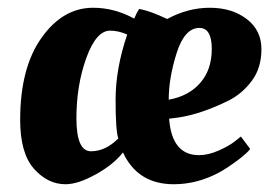

<svg xmlns="http://www.w3.org/2000/svg" viewBox="-20 -463 694 495"><path d="M220 -443Q275 -443 326 -415Q332 -430 339 -440Q367 -435 411 -414Q464 -443 521 -443Q578 -443 616 -414Q654 -385 654 -336.5Q654 -288 629.5 -255Q605 -222 570 -204Q499 -169 440 -160L416 -157Q423 -63 493 -63Q517 -63 544 -75Q571 -87 586 -99L601 -111L625 -79Q617 -68 593 -50Q569 -32 548 -20Q490 12 428 12Q335 12 297 -70Q273 -39 227 -13.5Q181 12 149 12Q103 12 67.5 -28Q32 -68 32 -154Q32 -288 87 -365.5Q142 -443 220 -443ZM285 -106Q278 -126 278 -206Q278 -286 308 -374Q285 -384 264 -384Q228 -384 202.5 -313.5Q177 -243 177 -158Q177 -73 214.5 -73Q252 -73 285 -106ZM494 -391Q456 -391 435.5 -326.5Q415 -262 415 -206Q466 -215 496 -249Q526 -283 526 -337Q526 -391 494 -391Z"/></svg>

Font: Oleo Script Swash Caps
Style: Regular
Weight: 400
Designer: Soytutype
Foundry: Soytutype
Version: Version 1.002